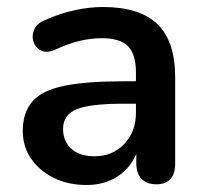

<svg xmlns="http://www.w3.org/2000/svg" viewBox="-20 -518 584 548"><path d="M227 10Q174 10 133 -10.5Q92 -31 68.5 -65.5Q45 -100 45 -144Q45 -197 72.5 -228.5Q100 -260 163 -273Q226 -286 333 -286H368V-311Q368 -363 345.5 -386Q323 -409 270 -409Q239 -409 206 -401Q173 -393 135 -375Q112 -366 96.5 -374Q81 -382 75.5 -399Q70 -416 77.5 -433.5Q85 -451 107 -460Q151 -480 193.5 -489Q236 -498 273 -498Q379 -498 429.5 -449Q480 -400 480 -297V-52Q480 8 426 8Q399 8 384 -7.5Q369 -23 369 -52V-79Q352 -38 315 -14Q278 10 227 10ZM368 -222H334Q236 -222 198 -206Q160 -190 160 -150Q160 -115 183.5 -93.5Q207 -72 250 -72Q301 -72 334.5 -107Q368 -142 368 -196Z"/></svg>

Font: Chiron GoRound TC M
Style: Regular
Weight: 500
Designer: Ryoko NISHIZUKA 西塚涼子 (kana, bopomofo & ideographs); Paul D. Hunt (Latin, Greek & Cyrillic); Sandoll Communications 산돌커뮤니
Foundry: Adobe
Version: Version 1.000;hotconv 1.1.1;makeotfexe 2.6.0